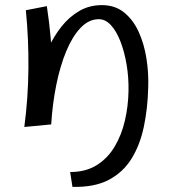

<svg xmlns="http://www.w3.org/2000/svg" viewBox="-20 -486 664 750"><path d="M263 244 254 186Q315 186 358 159Q401 132 428 86.5Q455 41 468 -15.5Q481 -72 482 -130Q483 -184 474.5 -234Q466 -284 450.5 -324Q435 -364 413.5 -387.5Q392 -411 366 -411Q327 -411 295 -377.5Q263 -344 239 -286.5Q215 -229 200 -155Q185 -81 180 0L120 -125Q123 -162 135.5 -207.5Q148 -253 169 -298.5Q190 -344 220 -382Q250 -420 289.5 -443Q329 -466 378 -466Q429 -466 464.5 -437.5Q500 -409 521.5 -362Q543 -315 552 -258Q561 -201 559 -144Q557 -63 542 8.5Q527 80 494 133.5Q461 187 405 216.5Q349 246 263 244ZM75 10Q90 -103 91 -219Q92 -335 81 -446L163 -462Q173 -396 178 -337.5Q183 -279 184.5 -225Q186 -171 184.5 -115.5Q183 -60 180 0Z"/></svg>

Font: Marhey Light
Style: Regular
Weight: 300
Designer: Nur Syamsi & Bustanul Arifin
Foundry: Namelatype
Version: Version 1.000